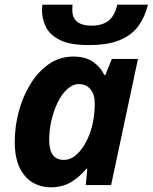

<svg xmlns="http://www.w3.org/2000/svg" viewBox="-20 -801 661 831"><path d="M198.2 9.8Q158.7 9.8 123.5 -9.8Q88.4 -29.3 66.2 -72.8Q43.9 -116.2 43.9 -188Q43.9 -254.9 61.8 -320.3Q79.6 -385.7 112.8 -439Q146 -492.2 192.6 -524.2Q239.3 -556.2 296.9 -556.2Q349.1 -556.2 381.6 -534.2Q414.1 -512.2 432.1 -476.1H436L463.9 -545.9H577.1L460.9 0H351.1L357.9 -70.8H354Q324.7 -35.2 287.4 -12.7Q250 9.8 198.2 9.8ZM255.9 -108.9Q286.1 -108.9 312 -132.6Q337.9 -156.2 356.4 -194.3Q375 -232.4 382.8 -274.9Q386.7 -294.4 388.4 -314.2Q390.1 -334 390.1 -356.9Q390.1 -391.6 371.8 -414.3Q353.5 -437 321.8 -437Q294.9 -437 271.5 -415.8Q248 -394.5 230.5 -359.1Q212.9 -323.7 202.9 -281Q192.9 -238.3 192.9 -194.8Q192.9 -108.9 255.9 -108.9ZM363.8 -606Q282.2 -606 238.5 -628.2Q194.8 -650.4 178.2 -685.3Q161.6 -720.2 161.6 -757.8Q161.6 -769.5 164.1 -780.8H293.9Q293.5 -772.9 293.2 -768.1Q293 -763.2 293 -757.8Q293 -722.2 314.9 -706.1Q336.9 -689.9 376 -689.9Q420.9 -689.9 448.2 -710Q475.6 -730 487.8 -780.8H620.6Q607.4 -728 579.1 -688.7Q550.8 -649.4 499.3 -627.7Q447.8 -606 363.8 -606Z"/></svg>

Font: Open Sans
Style: Bold Italic
Weight: 700
Italic angle: -12°
Designer: Monotype Design Team
Foundry: Monotype Imaging Inc.
Version: Version 3.003; ttfautohint (v1.8.4)